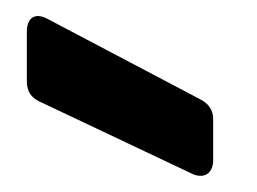

<svg xmlns="http://www.w3.org/2000/svg" viewBox="-20 -818 316 236"><path d="M13 -779V-718C13 -706 18 -698 29 -693L217 -604C231 -598 242 -605 242 -621V-672C242 -683 236 -691 226 -696L38 -795C23 -803 13 -796 13 -779Z"/></svg>

Font: Arvore Sans SemiBold
Style: Regular
Weight: 600
Designer: Jonny Pinhorn (Latin) Dan Schunck (customization for Arvore)
Version: Version 1.000;Glyphs 3.3 (3305)